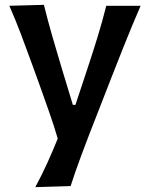

<svg xmlns="http://www.w3.org/2000/svg" viewBox="-20 -562 619 794"><path d="M126 211.9Q152.8 162.1 175.8 111.6Q198.7 61 218.8 11.2Q203.1 -42.5 183.8 -97.4Q164.6 -152.3 146 -204.1L110.8 -301.3Q89.8 -359.4 66.9 -419.9Q43.9 -480.5 18.6 -538.1L161.6 -542Q177.7 -477.1 195.3 -415.5Q212.9 -354 232.4 -289.6L281.2 -128.4H292L345.2 -289.1Q366.2 -352.5 385 -414.1Q403.8 -475.6 419.4 -538.1H561.5Q542.5 -494.1 525.6 -453.6Q508.8 -413.1 489.5 -364.7Q470.2 -316.4 443.8 -249L384.8 -97.7Q344.2 5.4 317.4 77.4Q290.5 149.4 272 207.5Z"/></svg>

Font: Pinar-DS3-FD SemiBold
Style: Regular
Weight: 600
Designer: Amin Abedi
Version: Version 3.000